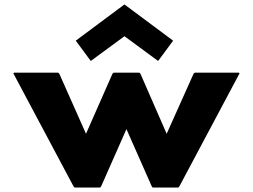

<svg xmlns="http://www.w3.org/2000/svg" viewBox="-20 -837 1140 864"><path d="M435 2 549 -256 663 2 667 7H782L787 2L1058 -507L1055 -510H856L851 -505L730 -235L612 -505L607 -510H491L486 -505L367 -235L247 -505L242 -510H43L40 -507L311 2L316 7H430ZM321 -654 386 -566 389 -563 540 -674 691 -563 694 -566 759 -654 755 -657 540 -817 325 -657Z"/></svg>

Font: Hussar Woodtype
Style: Bd
Weight: 900
Foundry: Cannot Into Space Fonts
Version: Version 1.07